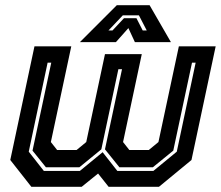

<svg xmlns="http://www.w3.org/2000/svg" viewBox="-20 -718 849 738"><path d="M112.5 -540H254L175.5 -172L199.5 -141.5H274.5L311.5 -172L383.5 -510H525L453 -172L477 -141.5H552L589 -172L667.5 -540H809L716 -103L591 0H397.5L357 -51L294 0H100.5L19.5 -103ZM163 -477 90.5 -135 148.5 -61H287L374.5 -133L431 -61H569.5L659.5 -135L732 -477H718L646 -139L567.5 -75H439L383.5 -144L449 -452H435L369.5 -144L285 -75H156.5L105 -139L177 -477ZM429 -698H555L637 -556H498.5L473.5 -610L425.5 -556H287ZM452 -659 397 -601H412.5L456.5 -648H504.5L528.5 -601H544L514 -659Z"/></svg>

Font: Tourney
Style: Bold Italic
Weight: 700
Italic angle: -12°
Version: Version 1.015